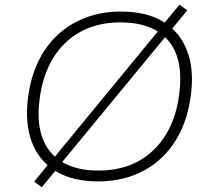

<svg xmlns="http://www.w3.org/2000/svg" viewBox="-20 -762 894 815"><path d="M396 8Q289 8 217.5 -35Q146 -78 115.5 -158Q85 -238 99 -348Q110 -433 142 -500Q174 -567 225.5 -614.5Q277 -662 344.5 -687.5Q412 -713 494 -713Q602 -713 672.5 -670Q743 -627 774 -547Q805 -467 790 -357Q779 -272 747 -205Q715 -138 664 -90.5Q613 -43 545.5 -17.5Q478 8 396 8ZM398 -38Q494 -38 566 -77Q638 -116 683.5 -189.5Q729 -263 741 -365Q760 -512 694.5 -589.5Q629 -667 491 -667Q396 -667 323.5 -628Q251 -589 206 -516Q161 -443 148 -341Q129 -194 195 -116Q261 -38 398 -38ZM157 33 125 9 191 -72 212 -96 656 -636 674 -660 742 -742 775 -718 708 -637 688 -613 243 -73 225 -49Z"/></svg>

Font: Nunito Sans 10pt SemiExpanded ExtraLight
Style: Italic
Weight: 250
Width: 6
Italic angle: -9°
Designer: Vernon Adams
Foundry: Vernon Adams
Version: Version 3.101;gftools[0.9.27]